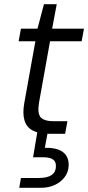

<svg xmlns="http://www.w3.org/2000/svg" viewBox="-20 -639 421 917"><path d="M215 0Q166 0 136.5 -15.5Q107 -31 97 -64Q87 -97 96 -147L149 -442H69L80 -502H159L190 -619H251L229 -502H381L370 -442H219L166 -147Q158 -97 174.5 -78.5Q191 -60 238 -60H302L291 0ZM72 258 80 211H166Q207 211 227 196.5Q247 182 247 156Q248 133 233 122.5Q218 112 184 112H138L158 -7H208L194 67Q231 66 257 75Q283 84 296 103.5Q309 123 308 152Q307 182 289.5 206Q272 230 242.5 244Q213 258 175 258Z"/></svg>

Font: DM Sans 16pt Light
Style: Italic
Weight: 300
Italic angle: -10°
Version: Version 4.004;gftools[0.9.30]